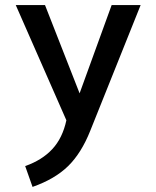

<svg xmlns="http://www.w3.org/2000/svg" viewBox="-20 -505 615 755"><path d="M79 148Q145 125 185.5 81.5Q226 38 241 -32L42 -485H157L293 -138L419 -485H533L335 9Q300 97 248 148Q196 199 108 230Z"/></svg>

Font: Niramit Medium
Style: Regular
Weight: 500
Designer: Katatrad Aksorn Co.,Ltd.
Foundry: Cadson Demak Co.,Ltd.
Version: Version 1.000; ttfautohint (v1.6)